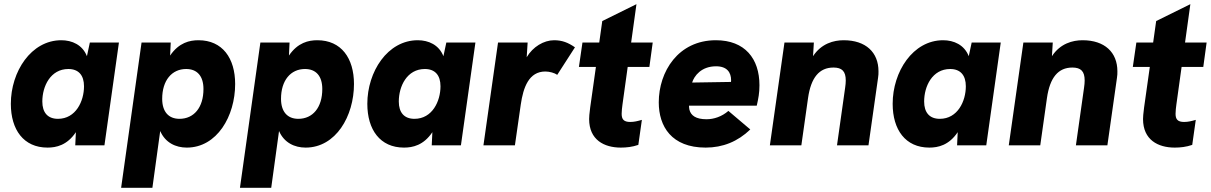

<svg xmlns="http://www.w3.org/2000/svg" viewBox="-20 -697 5808 921"><path d="M208 11C249.5 11 302 0 344 -63L341 0H481L550.5 -493H411L397 -427.5C375.5 -482 325.5 -504 274 -504C129 -504 32 -353 32 -199C32 -75 93 11 208 11ZM183 -210C183 -283 222 -366 308 -366C357 -366 383 -336 383 -283C383 -212 344 -127 258 -127C209 -127 183 -157 183 -210Z M561 204H711L748.5 -68.5C773 -12 823.5 11 876 11C1021 11 1108 -140 1108 -294C1108 -418 1047 -504 932 -504C890.5 -504 838.5 -493 796 -430.5L799 -493H659ZM758 -223C758 -311 804 -366 873 -366C926 -366 956 -332 956 -270C956 -181 910 -127 841 -127C788 -127 758 -162 758 -223Z M1131 204H1281L1318.5 -68.5C1343 -12 1393.5 11 1446 11C1591 11 1678 -140 1678 -294C1678 -418 1617 -504 1502 -504C1460.5 -504 1408.5 -493 1366 -430.5L1369 -493H1229ZM1328 -223C1328 -311 1374 -366 1443 -366C1496 -366 1526 -332 1526 -270C1526 -181 1480 -127 1411 -127C1358 -127 1328 -162 1328 -223Z M1918 11C1959.5 11 2012 0 2054 -63L2051 0H2191L2260.5 -493H2121L2107 -427.5C2085.5 -482 2035.5 -504 1984 -504C1839 -504 1742 -353 1742 -199C1742 -75 1803 11 1918 11ZM1893 -210C1893 -283 1932 -366 2018 -366C2067 -366 2093 -336 2093 -283C2093 -212 2054 -127 1968 -127C1919 -127 1893 -157 1893 -210Z M2299 0H2450L2478 -195C2490 -278 2517 -354 2596 -354C2616 -354 2641 -347 2653 -338L2738 -470C2705 -493 2676 -504 2638 -504C2588.5 -504 2536 -472.5 2506.5 -422.5L2511 -493H2369Z M2958 11C2985 11 3013 8 3042 -2L3059 -122C3038 -116 3022 -112 3003 -112C2972 -112 2962 -125 2962 -151C2962 -166 2964 -180 2966 -196L2991 -376H3095L3111 -493H3007.5L3033 -677L2869 -596L2854.5 -493H2774L2757 -376H2838.5L2811 -181C2807 -149 2806 -137 2806 -126C2806 -26 2878 11 2958 11Z M3365 11C3447 11 3519 -18 3579 -76L3474 -165C3443 -138 3405 -125 3369 -125C3318 -125 3294 -143 3287 -171C3286 -177 3285 -183 3285 -190H3610C3618 -225 3623 -251 3623 -288C3623 -416 3553 -504 3414 -504C3233 -504 3140 -353 3140 -206C3140 -91 3201 11 3365 11ZM3300 -301C3310 -333 3344 -379 3415 -379C3468 -379 3487 -349 3487 -312L3486.5 -304Z M3673 0H3824L3856 -226C3870 -325 3910 -373 3978 -373C4019 -373 4037 -355 4037 -311C4037 -301 4036 -289 4034 -276L3995 0H4146L4192 -324C4194 -335 4194 -345 4194 -355C4194 -446 4133 -504 4027 -504C3979.5 -504 3920 -488.5 3880 -427.5L3884 -493H3743Z M4438 11C4479.5 11 4532 0 4574 -63L4571 0H4711L4780.5 -493H4641L4627 -427.5C4605.5 -482 4555.5 -504 4504 -504C4359 -504 4262 -353 4262 -199C4262 -75 4323 11 4438 11ZM4413 -210C4413 -283 4452 -366 4538 -366C4587 -366 4613 -336 4613 -283C4613 -212 4574 -127 4488 -127C4439 -127 4413 -157 4413 -210Z M4819 0H4970L5002 -226C5016 -325 5056 -373 5124 -373C5165 -373 5183 -355 5183 -311C5183 -301 5182 -289 5180 -276L5141 0H5292L5338 -324C5340 -335 5340 -345 5340 -355C5340 -446 5279 -504 5173 -504C5125.5 -504 5066 -488.5 5026 -427.5L5030 -493H4889Z M5615 11C5642 11 5670 8 5699 -2L5716 -122C5695 -116 5679 -112 5660 -112C5629 -112 5619 -125 5619 -151C5619 -166 5621 -180 5623 -196L5648 -376H5752L5768 -493H5664.5L5690 -677L5526 -596L5511.5 -493H5431L5414 -376H5495.5L5468 -181C5464 -149 5463 -137 5463 -126C5463 -26 5535 11 5615 11Z"/></svg>

Font: HK Grotesk Black
Style: Italic
Weight: 900
Italic angle: -16°
Designer: Alfredo Marco Pradil
Foundry: Hanken Design Co.
Version: Version 3.001;FEAKit 1.0